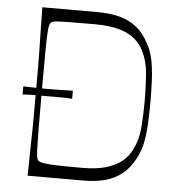

<svg xmlns="http://www.w3.org/2000/svg" viewBox="-51 -748 729 795"><g transform="rotate(5 313.5 -350.0)"><path d="M93 0Q94 -72 95 -118Q96 -164 96.5 -194.5Q97 -225 97 -247.5Q97 -270 97 -293.5Q97 -317 97 -350Q97 -383 97 -406.5Q97 -430 97 -452.5Q97 -475 96.5 -505.5Q96 -536 95 -582Q94 -628 93 -700H323Q376 -700 416 -689Q456 -678 486 -654Q516 -630 537 -589Q555 -557 562 -519Q569 -481 571 -438.5Q573 -396 573 -350Q573 -304 571 -261.5Q569 -219 562 -181.5Q555 -144 537 -111Q516 -71 486 -46.5Q456 -22 416 -11Q376 0 323 0ZM314 -52Q376 -52 416.5 -64.5Q457 -77 481.5 -98Q506 -119 519 -146Q541 -189 545 -242.5Q549 -296 549 -350Q549 -404 545 -459.5Q541 -515 519 -558Q506 -585 481.5 -605.5Q457 -626 416.5 -637.5Q376 -649 314 -649Q249 -649 212 -648.5Q175 -648 157 -646.5Q139 -645 134 -640Q131 -637 128 -629Q125 -621 123.5 -594Q122 -567 121.5 -509.5Q121 -452 121 -350Q121 -252 121.5 -195.5Q122 -139 123 -112.5Q124 -86 126.5 -77Q129 -68 133 -65Q139 -60 158 -57Q177 -54 214 -53Q251 -52 314 -52ZM43 -333V-367Q69 -366 94 -365.5Q119 -365 145 -365Q172 -365 197.5 -365.5Q223 -366 249 -367V-333Q223 -335 197.5 -335Q172 -335 145 -335Q119 -335 94 -335Q69 -335 43 -333Z"/></g></svg>

Font: Ojuju Light
Style: Regular
Weight: 300
Designer: Chisaokwu Joboson, Mirko Velimirovic
Foundry: Udi Foundry
Version: Version 1.000